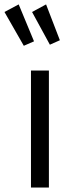

<svg xmlns="http://www.w3.org/2000/svg" viewBox="-64 -843 316 863"><path d="M20 -823.2 88.9 -657.2 43 -637.2 -43.9 -789.1ZM143.1 -823.2 205.1 -662.1 160.2 -642.1 80.1 -789.1ZM155.8 -525.9V0H75.2V-525.9Z"/></svg>

Font: Fira Sans Compressed Book
Style: Regular
Weight: 350
Width: 1
Designer: Carrois Corporate & Edenspiekermann AG
Foundry: Carrois Corporate GbR & Edenspiekermann AG
Version: Version 4.203;PS 004.203;hotconv 1.0.88;makeotf.lib2.5.64775